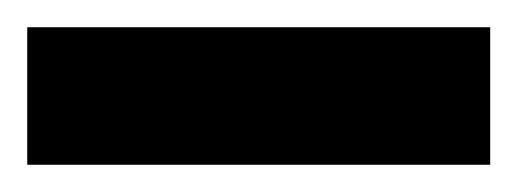

<svg xmlns="http://www.w3.org/2000/svg" viewBox="-190 -820 380 141"><path d="M-170 -800H170V-699H-170Z"/></svg>

Font: Lalezar
Style: Regular
Weight: 400
Designer: Borna Izadpanah
Foundry: Borna Izadpanah
Version: Version 1.003;November 28, 2018;FontCreator 11.5.0.2421 64-b